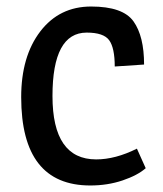

<svg xmlns="http://www.w3.org/2000/svg" viewBox="-20 -557 499 589"><path d="M422 -359 332 -353Q332 -410 315 -433.5Q298 -457 246 -457Q141 -457 141 -262.5Q141 -68 275 -68Q334 -68 400 -101L427 -41Q402 -19 356 -3.5Q310 12 257 12Q45 12 45 -259Q45 -384 103.5 -460.5Q162 -537 259.5 -537Q357 -537 389.5 -491.5Q422 -446 422 -359Z"/></svg>

Font: Magra
Style: Regular
Weight: 400
Designer: Viviana Monsalve
Foundry: Viviana Monsalve
Version: Version 1.001